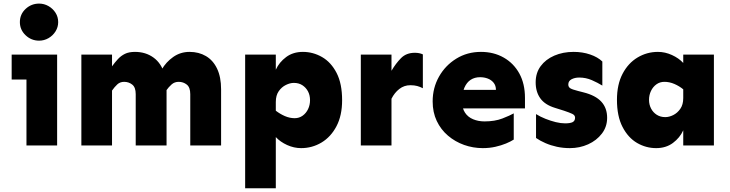

<svg xmlns="http://www.w3.org/2000/svg" viewBox="-20 -797 4000 1052"><path d="M194.3 -574.2Q151.4 -574.2 120.1 -604Q88.9 -633.8 88.9 -675.8Q88.9 -718.8 120.1 -748Q151.4 -777.3 194.3 -777.3Q221.7 -777.3 245.6 -763.7Q269.5 -750 284.2 -727.1Q298.8 -704.1 298.8 -675.8Q298.8 -648.4 284.2 -625Q269.5 -601.6 245.6 -587.9Q221.7 -574.2 194.3 -574.2ZM125 0V-498H293V0ZM43.9 -361.3V-498H293V-361.3Z M1022.5 0V-281.2Q1022.5 -318.4 1003.4 -333.5Q984.4 -348.6 959 -348.6Q936.5 -348.6 920.4 -334.5Q904.3 -320.3 890.6 -300.8L866.2 -416Q889.6 -457 929.2 -484.9Q968.8 -512.7 1018.6 -512.7Q1069.3 -512.7 1108.4 -489.7Q1147.5 -466.8 1169.4 -420.9Q1191.4 -375 1191.4 -307.6V0ZM425.8 0V-498H593.8V0ZM723.6 0V-281.2Q723.6 -318.4 704.6 -333.5Q685.5 -348.6 660.2 -348.6Q637.7 -348.6 622.6 -334.5Q607.4 -320.3 593.8 -300.8V-433.6Q609.4 -455.1 626 -473.1Q642.6 -491.2 664.6 -502Q686.5 -512.7 719.7 -512.7Q778.3 -512.7 821.3 -481.4Q864.3 -450.2 881.8 -389.6L892.6 -320.3V0Z M1323.2 234.4V-498H1491.2V-415Q1509.8 -456.1 1547.9 -484.4Q1585.9 -512.7 1639.6 -512.7Q1695.3 -512.7 1744.6 -484.4Q1793.9 -456.1 1824.2 -397.5Q1854.5 -338.9 1854.5 -248Q1854.5 -164.1 1823.7 -105.5Q1793 -46.9 1741.7 -16.1Q1690.4 14.6 1629.9 14.6Q1590.8 14.6 1553.2 -2.4Q1515.6 -19.5 1491.2 -45.9V234.4ZM1594.7 -149.4Q1619.1 -149.4 1638.2 -163.1Q1657.2 -176.8 1668 -199.2Q1678.7 -221.7 1678.7 -248Q1678.7 -275.4 1667.5 -296.4Q1656.2 -317.4 1636.7 -330.1Q1617.2 -342.8 1589.8 -342.8Q1569.3 -342.8 1546.4 -331.5Q1523.4 -320.3 1507.3 -297.4Q1491.2 -274.4 1491.2 -238.3V-190.4Q1513.7 -172.9 1540.5 -161.1Q1567.4 -149.4 1594.7 -149.4Z M1957 0V-498H2125V0ZM2125 -255.9V-409.2Q2148.4 -449.2 2177.2 -478.5Q2206.1 -507.8 2252.9 -507.8Q2278.3 -507.8 2296.9 -499V-313.5Q2282.2 -321.3 2266.1 -325.7Q2250 -330.1 2228.5 -330.1Q2194.3 -330.1 2168 -309.6Q2141.6 -289.1 2125 -255.9Z M2625 14.6Q2572.3 14.6 2522.9 -2.9Q2473.6 -20.5 2434.6 -53.7Q2395.5 -86.9 2373 -134.3Q2350.6 -181.6 2350.6 -241.2Q2350.6 -315.4 2385.3 -377Q2419.9 -438.5 2480 -475.6Q2540 -512.7 2615.2 -512.7Q2685.5 -512.7 2740.2 -481.4Q2794.9 -450.2 2825.7 -394Q2856.4 -337.9 2856.4 -260.7V-203.1H2503.9V-304.7H2697.3Q2697.3 -328.1 2684.6 -343.8Q2671.9 -359.4 2652.3 -366.7Q2632.8 -374 2610.4 -374Q2581.1 -374 2559.1 -359.9Q2537.1 -345.7 2524.4 -316.4Q2511.7 -287.1 2511.7 -241.2Q2511.7 -204.1 2527.8 -179.7Q2543.9 -155.3 2572.3 -143.6Q2600.6 -131.8 2634.8 -131.8Q2691.4 -131.8 2732.9 -147.9Q2774.4 -164.1 2794.9 -175.8V-32.2Q2778.3 -21.5 2752.4 -10.7Q2726.6 0 2694.3 7.3Q2662.1 14.6 2625 14.6Z M3102.5 14.6Q3065.4 14.6 3031.7 7.3Q2998 0 2968.8 -12.7Q2939.5 -25.4 2917 -41V-171.9Q2940.4 -157.2 2968.8 -146Q2997.1 -134.8 3024.9 -127.9Q3052.7 -121.1 3076.2 -121.1Q3104.5 -121.1 3117.7 -127.9Q3130.9 -134.8 3130.9 -152.3Q3130.9 -166 3115.2 -173.3Q3099.6 -180.7 3070.3 -190.4L3020.5 -206.1Q2965.8 -222.7 2940.4 -258.3Q2915 -293.9 2915 -345.7Q2915 -397.5 2942.4 -434.6Q2969.7 -471.7 3017.1 -492.2Q3064.5 -512.7 3123 -512.7Q3171.9 -512.7 3213.4 -498.5Q3254.9 -484.4 3280.3 -460V-328.1Q3254.9 -343.8 3222.7 -357.9Q3190.4 -372.1 3153.3 -372.1Q3129.9 -372.1 3111.8 -362.8Q3093.8 -353.5 3093.8 -334Q3093.8 -320.3 3104.5 -313.5Q3115.2 -306.6 3146.5 -298.8L3176.8 -291Q3243.2 -274.4 3274.9 -239.7Q3306.6 -205.1 3306.6 -151.4Q3306.6 -102.5 3277.8 -64.9Q3249 -27.3 3202.6 -6.3Q3156.2 14.6 3102.5 14.6Z M3575.2 14.6Q3519.5 14.6 3470.7 -13.7Q3421.9 -42 3391.1 -101.1Q3360.4 -160.2 3360.4 -250Q3360.4 -334 3391.1 -392.6Q3421.9 -451.2 3473.1 -481.9Q3524.4 -512.7 3585 -512.7Q3624 -512.7 3661.6 -495.6Q3699.2 -478.5 3723.6 -452.1V-498H3891.6V0H3723.6V-83Q3705.1 -42 3667 -13.7Q3628.9 14.6 3575.2 14.6ZM3625 -155.3Q3646.5 -155.3 3668.9 -166.5Q3691.4 -177.7 3707.5 -200.7Q3723.6 -223.6 3723.6 -259.8V-307.6Q3702.1 -325.2 3675.3 -336.9Q3648.4 -348.6 3620.1 -348.6Q3595.7 -348.6 3576.7 -335Q3557.6 -321.3 3546.9 -298.8Q3536.1 -276.4 3536.1 -250Q3536.1 -223.6 3547.4 -202.1Q3558.6 -180.7 3578.6 -168Q3598.6 -155.3 3625 -155.3Z"/></svg>

Font: Sen ExtraBold
Style: Regular
Weight: 800
Version: Version 2.000;gftools[0.9.31]